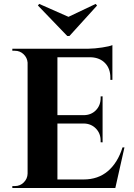

<svg xmlns="http://www.w3.org/2000/svg" viewBox="-20 -945 671 965"><path d="M329.1 -764.2 467.8 -917 460.9 -925.3 324.2 -860.4 177.2 -925.3 170.4 -917.5 317.9 -764.2ZM605.5 -204.1 559.6 0H42V-9.8H54.7Q81.1 -9.8 99.6 -28.3Q118.2 -46.9 118.7 -72.8V-630.4Q116.7 -655.3 98.4 -672.6Q80.1 -689.9 54.7 -689.9H42V-700.2H425.3Q456.5 -700.7 493.4 -706.3Q530.3 -711.9 544.9 -718.3V-543.5H534.7V-555.2Q534.7 -600.1 508.3 -627.7Q481.9 -655.3 437 -657.2H268.6V-366.2H401.4Q438.5 -366.7 462.2 -391.1Q485.8 -415.5 485.8 -452.1V-460.4L495.6 -460.9V-229.5L485.8 -230V-238.3Q485.8 -274.4 462.2 -298.8Q438.5 -323.2 402.3 -324.2H268.6V-43H399.9Q473.1 -43 522.5 -85.2Q571.8 -127.4 595.7 -204.1Z"/></svg>

Font: Cinzel Bold
Style: Regular
Weight: 700
Designer: Natanael Gama
Version: Version 1.001;PS 001.001;hotconv 1.0.56;makeotf.lib2.0.21325